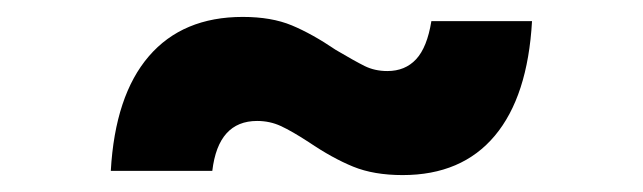

<svg xmlns="http://www.w3.org/2000/svg" viewBox="-20 -387 760 227"><path d="M345 -219Q325 -232 312 -238Q299 -244 284 -244Q238 -244 231 -185H111Q116 -274 156 -320.5Q196 -367 267 -367Q301 -367 325 -357Q349 -347 377 -328Q399 -315 411 -309Q423 -303 438 -303Q459 -303 472 -317Q485 -331 490 -362H609Q604 -273 565 -226.5Q526 -180 456 -180Q422 -180 397.5 -190Q373 -200 345 -219Z"/></svg>

Font: Eudoxus Sans ExtraBold
Style: Regular
Weight: 800
Designer: Stijn de Vries
Foundry: tokotype
Version: Version 2.005